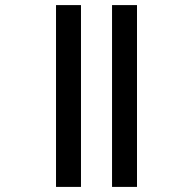

<svg xmlns="http://www.w3.org/2000/svg" viewBox="-20 -734 758 754"><path d="M200 0V-714H298V0ZM420 0V-714H518V0Z"/></svg>

Font: Noto Sans Nag Mundari Medium
Style: Regular
Weight: 500
Version: Version 1.000